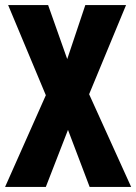

<svg xmlns="http://www.w3.org/2000/svg" viewBox="-20 -734 535 754"><path d="M495 0 330 -364 475 -714H315L244 -502L169 -714H12L160 -360L0 0H160L247 -224L332 0Z"/></svg>

Font: Noto Sans Lao UI ExtCond ExtBd
Style: Regular
Weight: 800
Width: 2
Designer: Monotype Design Team
Foundry: Monotype Imaging Inc.
Version: Version 2.000